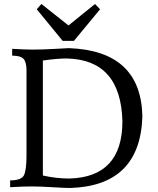

<svg xmlns="http://www.w3.org/2000/svg" viewBox="-20 -938 794 962"><path d="M327.1 -43.5Q593.3 -50.3 593.3 -330.6Q585.4 -639.6 314 -645Q266.6 -645 194.8 -634.8V-58.6Q261.7 -43.5 327.1 -43.5ZM331.5 3.9Q307.1 3.9 242.4 0Q177.7 -3.9 137.7 -3.9Q97.7 -3.9 30.8 0V-34.2Q88.4 -34.2 100.6 -61Q112.8 -87.9 112.8 -160.2V-585Q112.8 -627 97.9 -643.1Q83 -659.2 41 -659.2V-693.4Q104 -689.5 142.1 -689.5Q193.4 -689.5 254.6 -693.1Q315.9 -696.8 326.2 -696.8Q687 -683.1 693.4 -354.5Q682.6 -6.8 331.5 3.9ZM350.6 -733.4H293.9L164.1 -891.6L187.5 -918L323.2 -810.5L456.1 -918L481.4 -891.6Z"/></svg>

Font: Kelvinch
Style: Regular
Weight: 400
Designer: Paul James MIller
Foundry: High-Logic / Made with FontCreator
Version: Version 3.30 September 23, 2016